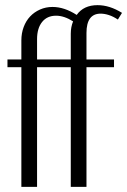

<svg xmlns="http://www.w3.org/2000/svg" viewBox="-20 -726 494 746"><path d="M255 0V-465H124V0H63V-465H9V-495H63V-569Q63 -597 72 -621Q81 -645 97 -662Q113 -679 135.5 -689Q158 -699 184 -699Q230 -699 278 -668Q305 -706 359 -706Q406 -706 454 -676L438 -650Q420 -662 403 -667.5Q386 -673 371 -673Q316 -673 316 -598V-495H423V-465H316V0ZM124 -495H255V-595Q255 -621 264 -643Q229 -665 198 -665Q163 -665 143.5 -640.5Q124 -616 124 -574Z"/></svg>

Font: Moniqa Paragraph
Style: Regular
Weight: 400
Designer: Rajesh Rajput
Foundry: Rajesh Rajput
Version: Version 1.000